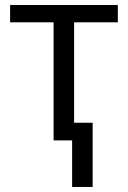

<svg xmlns="http://www.w3.org/2000/svg" viewBox="-20 -555 507 759"><path d="M191.9 -466.8H20V-535.2H445.8V-466.8H272.9V-69.8H346.2V184.1H265.1V0H191.9Z"/></svg>

Font: HunimalSansv1.5
Style: Regular
Weight: 400
Foundry: Ascender Corporation
Version: Version 1.10